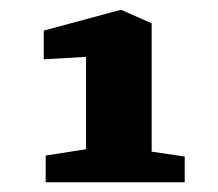

<svg xmlns="http://www.w3.org/2000/svg" viewBox="-20 -738 449 395"><path d="M74 -418 157 -431V-621L70 -616V-675L229 -718L292 -690V-426L360 -416V-363H74Z"/></svg>

Font: Grenze Gotisch ExtraBold
Style: Regular
Weight: 800
Designer: Renata Polastri
Foundry: Omnibus-Type
Version: Version 1.001